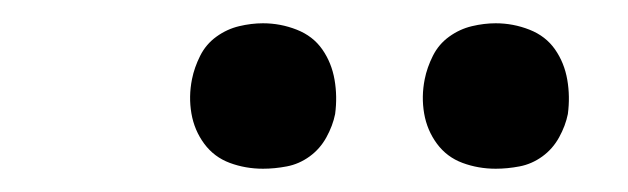

<svg xmlns="http://www.w3.org/2000/svg" viewBox="-20 -763 540 165"><path d="M406 -618Q391 -618 377.5 -623Q364 -628 355.5 -639.5Q347 -651 344.5 -665.5Q342 -680 345 -695Q347 -705 352 -715Q357 -725 366 -731.5Q375 -738 385.5 -740.5Q396 -743 406 -743Q421 -743 435 -737.5Q449 -732 457 -720.5Q465 -709 467.5 -694.5Q470 -680 468 -665Q466 -655 460.5 -645Q455 -635 446 -628.5Q437 -622 426.5 -620Q416 -618 406 -618ZM206 -618Q191 -618 177.5 -623Q164 -628 155.5 -639.5Q147 -651 144.5 -665.5Q142 -680 145 -695Q147 -705 152 -715Q157 -725 166 -731.5Q175 -738 185.5 -740.5Q196 -743 206 -743Q221 -743 235 -737.5Q249 -732 257 -720.5Q265 -709 267.5 -694.5Q270 -680 268 -665Q266 -655 260.5 -645Q255 -635 246 -628.5Q237 -622 226.5 -620Q216 -618 206 -618Z"/></svg>

Font: Iosevka Curly Slab Oblique
Style: Regular
Weight: 400
Italic angle: -9°
Monospace: yes
Designer: Belleve Invis
Foundry: Belleve Invis
Version: Version 11.1.0; ttfautohint (v1.8.3)